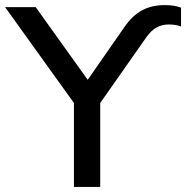

<svg xmlns="http://www.w3.org/2000/svg" viewBox="-39 -733 730 753"><path d="M251 0V-329L-19 -705H101L305 -420L449 -627Q480 -672 518 -692.5Q556 -713 607 -713Q645 -713 671 -703V-629Q651 -637 622 -637Q598 -637 576.5 -626Q555 -615 535 -587L354 -329V0Z"/></svg>

Font: Nunito Sans SemiBold
Style: Regular
Weight: 600
Designer: Vernon Adams
Foundry: Vernon Adams
Version: Version 3.101; ttfautohint (v1.8.4.7-5d5b);gftools[0.9.27]